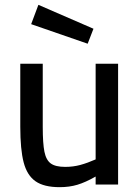

<svg xmlns="http://www.w3.org/2000/svg" viewBox="-20 -764 578 795"><path d="M64 0ZM64 -239V-500H157V-239Q157 -170 164 -135.5Q171 -101 190.5 -87Q210 -73 250 -73Q283 -73 312.5 -81Q342 -89 376 -104V-500H469V0H376V-33Q334 -9 300.5 1Q267 11 227 11Q162 11 127 -13.5Q92 -38 78 -91.5Q64 -145 64 -239ZM109 -664 139 -744 367 -645 343 -583Z"/></svg>

Font: sheba-seeBold
Style: Regular
Weight: 600
Designer: Mohamed Galeb, the designers
Foundry: Kief Type Foundry
Version: Version 2.010; ttfautohint (v1.5.33-1714) -l 8 -r 50 -G 200 